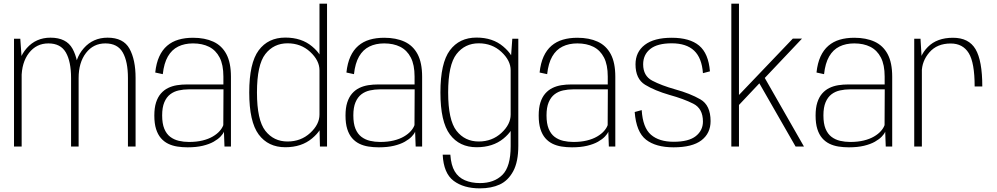

<svg xmlns="http://www.w3.org/2000/svg" viewBox="-20 -805 5479 1055"><path d="M57 0H99V-485.5L91.5 -592H57ZM370.5 0H412V-377Q412 -476.5 378.5 -537.2Q345 -598 257.5 -598Q178 -598 127 -540.5Q76 -483 76 -394.5L98.5 -376Q98.5 -461.5 139.2 -514Q180 -566.5 246 -566.5Q313 -566.5 341.8 -516.8Q370.5 -467 370.5 -376ZM683 0H725V-377Q725 -477 691.5 -537.5Q658 -598 571 -598Q491.5 -598 440.5 -540.2Q389.5 -482.5 389.5 -394.5L412 -376Q412 -461.5 452.5 -514Q493 -566.5 559 -566.5Q626 -566.5 654.5 -516.8Q683 -467 683 -376Z M1011 4.5Q1058.5 4.5 1094 -4Q1129.5 -12.5 1153.8 -26.2Q1178 -40 1192 -54.8Q1206 -69.5 1210.5 -81.5L1213.5 0H1249V-383.5Q1249 -460.5 1224 -507.5Q1199 -554.5 1152.2 -576Q1105.5 -597.5 1040.5 -597.5Q996.5 -597.5 960.8 -587Q925 -576.5 898.2 -553.5Q871.5 -530.5 855 -494.2Q838.5 -458 833 -406.5L874.5 -397.5Q881 -457.5 902.5 -494.8Q924 -532 959 -549.2Q994 -566.5 1040.5 -566.5Q1091.5 -566.5 1128.8 -547.8Q1166 -529 1186.8 -489Q1207.5 -449 1207.5 -384.5V-341H1008Q979 -341 952.5 -336.8Q926 -332.5 903.5 -321.5Q881 -310.5 864 -291Q847 -271.5 837.5 -242Q828 -212.5 828 -170Q828 -126.5 837.5 -96.2Q847 -66 864 -46.2Q881 -26.5 904 -15.2Q927 -4 954 0.2Q981 4.5 1011 4.5ZM1018.5 -25Q989.5 -25 962.8 -31.2Q936 -37.5 915.2 -53.2Q894.5 -69 882.8 -97.5Q871 -126 871 -171Q871 -215 883 -243.2Q895 -271.5 915.5 -287Q936 -302.5 962.2 -308.2Q988.5 -314 1016.5 -314H1208L1207 -117.5Q1201.5 -101.5 1187 -85Q1172.5 -68.5 1149 -54.8Q1125.5 -41 1092.8 -33Q1060 -25 1018.5 -25Z M1738 0H1777V-785H1735.5V-105.5ZM1548 4Q1637 4 1694.8 -44.5Q1752.5 -93 1752.5 -139L1735.5 -175.5Q1735.5 -121.5 1684.5 -74.5Q1633.5 -27.5 1560 -27.5Q1484 -27.5 1438 -86.2Q1392 -145 1392 -297Q1392 -449 1438 -508Q1484 -567 1560 -567Q1633.5 -567 1684.5 -519.8Q1735.5 -472.5 1735.5 -419L1752.5 -455Q1752.5 -501.5 1694.8 -550Q1637 -598.5 1548 -598.5Q1453.5 -598.5 1401.5 -528.5Q1349.5 -458.5 1349.5 -297Q1349.5 -136 1401.5 -66Q1453.5 4 1548 4Z M2061.5 4.5Q2109 4.5 2144.5 -4Q2180 -12.5 2204.2 -26.2Q2228.5 -40 2242.5 -54.8Q2256.5 -69.5 2261 -81.5L2264 0H2299.5V-383.5Q2299.5 -460.5 2274.5 -507.5Q2249.5 -554.5 2202.8 -576Q2156 -597.5 2091 -597.5Q2047 -597.5 2011.2 -587Q1975.5 -576.5 1948.8 -553.5Q1922 -530.5 1905.5 -494.2Q1889 -458 1883.5 -406.5L1925 -397.5Q1931.5 -457.5 1953 -494.8Q1974.5 -532 2009.5 -549.2Q2044.5 -566.5 2091 -566.5Q2142 -566.5 2179.2 -547.8Q2216.5 -529 2237.2 -489Q2258 -449 2258 -384.5V-341H2058.5Q2029.5 -341 2003 -336.8Q1976.5 -332.5 1954 -321.5Q1931.5 -310.5 1914.5 -291Q1897.5 -271.5 1888 -242Q1878.5 -212.5 1878.5 -170Q1878.5 -126.5 1888 -96.2Q1897.5 -66 1914.5 -46.2Q1931.5 -26.5 1954.5 -15.2Q1977.5 -4 2004.5 0.2Q2031.5 4.5 2061.5 4.5ZM2069 -25Q2040 -25 2013.2 -31.2Q1986.5 -37.5 1965.8 -53.2Q1945 -69 1933.2 -97.5Q1921.5 -126 1921.5 -171Q1921.5 -215 1933.5 -243.2Q1945.5 -271.5 1966 -287Q1986.5 -302.5 2012.8 -308.2Q2039 -314 2067 -314H2258.5L2257.5 -117.5Q2252 -101.5 2237.5 -85Q2223 -68.5 2199.5 -54.8Q2176 -41 2143.2 -33Q2110.5 -25 2069 -25Z M2616.5 230Q2680 230 2726 208.8Q2772 187.5 2800 135.8Q2828 84 2828 -4V-592H2795L2786 -467V-1.5Q2786 111 2740.5 156Q2695 201 2617.5 201Q2570.5 201 2534.5 185.5Q2498.5 170 2478.5 136.5Q2458.5 103 2454.5 45H2412.5Q2417.5 147 2472.5 188.5Q2527.5 230 2616.5 230ZM2599 4Q2688 4 2746 -43.2Q2804 -90.5 2804 -139L2786 -175.5Q2786 -121.5 2735 -74.5Q2684 -27.5 2610.5 -27.5Q2534.5 -27.5 2488.5 -86.2Q2442.5 -145 2442.5 -297Q2442.5 -449 2488.5 -508Q2534.5 -567 2610.5 -567Q2684 -567 2735 -519.8Q2786 -472.5 2786 -419L2803 -454.5Q2803 -500.5 2745.2 -549.5Q2687.5 -598.5 2598.5 -598.5Q2504 -598.5 2452 -528.5Q2400 -458.5 2400 -297Q2400 -136 2452.2 -66Q2504.5 4 2599 4Z M3123 4.5Q3170.5 4.5 3206 -4Q3241.5 -12.5 3265.8 -26.2Q3290 -40 3304 -54.8Q3318 -69.5 3322.5 -81.5L3325.5 0H3361V-383.5Q3361 -460.5 3336 -507.5Q3311 -554.5 3264.2 -576Q3217.5 -597.5 3152.5 -597.5Q3108.5 -597.5 3072.8 -587Q3037 -576.5 3010.2 -553.5Q2983.5 -530.5 2967 -494.2Q2950.5 -458 2945 -406.5L2986.5 -397.5Q2993 -457.5 3014.5 -494.8Q3036 -532 3071 -549.2Q3106 -566.5 3152.5 -566.5Q3203.5 -566.5 3240.8 -547.8Q3278 -529 3298.8 -489Q3319.5 -449 3319.5 -384.5V-341H3120Q3091 -341 3064.5 -336.8Q3038 -332.5 3015.5 -321.5Q2993 -310.5 2976 -291Q2959 -271.5 2949.5 -242Q2940 -212.5 2940 -170Q2940 -126.5 2949.5 -96.2Q2959 -66 2976 -46.2Q2993 -26.5 3016 -15.2Q3039 -4 3066 0.2Q3093 4.5 3123 4.5ZM3130.5 -25Q3101.5 -25 3074.8 -31.2Q3048 -37.5 3027.2 -53.2Q3006.5 -69 2994.8 -97.5Q2983 -126 2983 -171Q2983 -215 2995 -243.2Q3007 -271.5 3027.5 -287Q3048 -302.5 3074.2 -308.2Q3100.5 -314 3128.5 -314H3320L3319 -117.5Q3313.5 -101.5 3299 -85Q3284.5 -68.5 3261 -54.8Q3237.5 -41 3204.8 -33Q3172 -25 3130.5 -25Z M3681 4.5Q3784 4.5 3834.2 -34Q3884.5 -72.5 3884.5 -139.5Q3884.5 -227 3828.2 -259.2Q3772 -291.5 3690 -314Q3614 -335.5 3564 -361.8Q3514 -388 3514 -451.5Q3514 -504.5 3553 -535.8Q3592 -567 3671 -567Q3751.5 -567 3794 -526.8Q3836.5 -486.5 3842.5 -403L3881 -413Q3873 -511.5 3821.5 -554.5Q3770 -597.5 3671 -597.5Q3574 -597.5 3523 -558.5Q3472 -519.5 3472 -451.5Q3472 -371.5 3524.8 -339.2Q3577.5 -307 3658.5 -283.5Q3736.5 -262 3789.5 -235.2Q3842.5 -208.5 3842.5 -137Q3842.5 -88.5 3803.5 -57.2Q3764.5 -26 3681.5 -26Q3601.5 -26 3556.8 -64.8Q3512 -103.5 3506 -200L3467.5 -189.5Q3476 -79.5 3529.8 -37.5Q3583.5 4.5 3681 4.5Z M3998.5 0H4040.5V-249.5L4036 -223.5L4159 -354L4148 -355L4351.5 0H4397.5L4179.5 -381.5L4176 -370L4387 -593H4336.5L4026.5 -268.5L4040.5 -265.5V-785H3998.5Z M4644.5 4.5Q4692 4.5 4727.5 -4Q4763 -12.5 4787.2 -26.2Q4811.5 -40 4825.5 -54.8Q4839.5 -69.5 4844 -81.5L4847 0H4882.5V-383.5Q4882.5 -460.5 4857.5 -507.5Q4832.5 -554.5 4785.8 -576Q4739 -597.5 4674 -597.5Q4630 -597.5 4594.2 -587Q4558.5 -576.5 4531.8 -553.5Q4505 -530.5 4488.5 -494.2Q4472 -458 4466.5 -406.5L4508 -397.5Q4514.5 -457.5 4536 -494.8Q4557.5 -532 4592.5 -549.2Q4627.5 -566.5 4674 -566.5Q4725 -566.5 4762.2 -547.8Q4799.5 -529 4820.2 -489Q4841 -449 4841 -384.5V-341H4641.5Q4612.5 -341 4586 -336.8Q4559.5 -332.5 4537 -321.5Q4514.5 -310.5 4497.5 -291Q4480.5 -271.5 4471 -242Q4461.5 -212.5 4461.5 -170Q4461.5 -126.5 4471 -96.2Q4480.5 -66 4497.5 -46.2Q4514.5 -26.5 4537.5 -15.2Q4560.5 -4 4587.5 0.2Q4614.5 4.5 4644.5 4.5ZM4652 -25Q4623 -25 4596.2 -31.2Q4569.5 -37.5 4548.8 -53.2Q4528 -69 4516.2 -97.5Q4504.5 -126 4504.5 -171Q4504.5 -215 4516.5 -243.2Q4528.5 -271.5 4549 -287Q4569.5 -302.5 4595.8 -308.2Q4622 -314 4650 -314H4841.5L4840.5 -117.5Q4835 -101.5 4820.5 -85Q4806 -68.5 4782.5 -54.8Q4759 -41 4726.2 -33Q4693.5 -25 4652 -25Z M5335.5 -330H5377.5Q5377.5 -471.5 5340.5 -534.5Q5303.5 -597.5 5216.5 -597.5Q5128.5 -597.5 5078.5 -547.2Q5028.5 -497 5028.5 -427.5L5045 -408Q5045 -469 5087 -517.5Q5129 -566 5204 -566Q5270.5 -566 5303 -513.2Q5335.5 -460.5 5335.5 -330ZM5003.5 0H5045.5V-467L5038 -592H5003.5Z"/></svg>

Font: Anybody UltraCondensed Thin ExtraLight
Style: Regular
Weight: 250
Version: Version 1.111